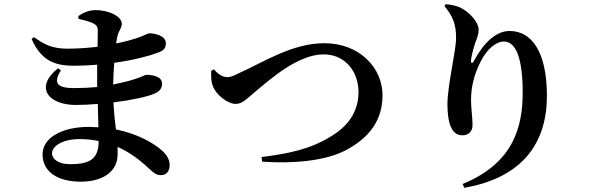

<svg xmlns="http://www.w3.org/2000/svg" viewBox="-20 -826 2830 911"><path d="M330 -514C368 -514 405 -516 441 -519V-458V-413C405 -410 369 -408 332 -408C255 -408 229 -429 269 -492L255 -502C140 -409 213 -328 339 -328C374 -328 409 -330 444 -333L447 -222L402 -224C277 -224 182 -174 182 -94C182 -9 256 36 363 36C472 36 538 -15 538 -93V-129C594 -104 643 -68 688 -25C711 -5 721 5 744 5C767 5 785 -11 785 -43C785 -75 764 -101 734 -124C704 -147 635 -191 530 -212C525 -250 521 -291 518 -340C607 -351 682 -368 711 -381C732 -389 749 -403 749 -429C749 -460 712 -471 674 -471C668 -471 654 -461 614 -449C583 -439 551 -432 517 -425C518 -460 519 -496 522 -528C616 -541 689 -561 723 -574C751 -583 767 -593 767 -621C767 -657 714 -668 688 -668C681 -668 667 -658 629 -645C607 -638 573 -628 531 -620C533 -635 536 -649 538 -658C545 -682 558 -694 558 -713C558 -749 495 -778 435 -778C401 -778 373 -765 352 -750V-737C382 -730 402 -724 421 -716C437 -708 444 -700 444 -681L443 -604C398 -599 350 -595 302 -595C225 -595 189 -616 141 -650L130 -641C175 -539 239 -514 330 -514ZM448 -157V-156C448 -69 403 -47 312 -47C262 -47 227 -68 227 -99C227 -134 280 -166 356 -166C389 -166 419 -163 448 -157Z M1221 -81 1224 -59C1361 -49 1525 -60 1626 -116C1721 -168 1795 -245 1795 -374C1795 -502 1689 -621 1518 -621C1365 -621 1225 -528 1114 -479C1084 -463 1070 -460 1057 -460C1032 -460 1008 -481 995 -497L982 -490C982 -469 980 -441 990 -418C1004 -377 1060 -333 1098 -333C1133 -333 1153 -360 1203 -401C1256 -444 1392 -568 1515 -568C1621 -568 1681 -483 1681 -389C1681 -293 1628 -224 1547 -177C1451 -118 1350 -97 1221 -81Z M2175 47 2183 65C2465 16 2575 -153 2575 -371C2575 -578 2504 -679 2398 -679C2335 -679 2278 -627 2229 -538C2221 -522 2214 -523 2215 -541C2217 -560 2224 -589 2234 -620C2242 -642 2251 -660 2251 -686C2251 -719 2209 -769 2162 -791C2144 -799 2116 -805 2094 -806L2089 -797C2128 -750 2144 -711 2144 -647C2144 -583 2103 -423 2103 -330C2103 -292 2107 -253 2119 -225C2131 -197 2148 -184 2175 -184C2202 -184 2222 -202 2222 -231C2222 -274 2215 -307 2215 -352C2215 -412 2229 -470 2258 -529C2290 -595 2335 -629 2371 -629C2425 -629 2460 -557 2460 -388C2460 -229 2420 -53 2175 47Z"/></svg>

Font: GenRyuMin2 TW B
Style: Regular
Weight: 700
Version: Version 2.100;PS 2.1;hotconv 16.6.51;makeotf.lib2.5.65220 DE